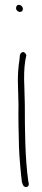

<svg xmlns="http://www.w3.org/2000/svg" viewBox="-20 -729 174 789"><path d="M46 -695C46 -687 54 -680 62 -680C70 -680 74 -685 74 -693C74 -701 66 -709 58 -709C50 -709 46 -704 46 -695ZM54 -373C54 -350 56 -326 56 -299C56 -272 55 -246 56 -216L58 -126C59 -86 66 -12 70 19L74 30C79 45 102 42 98 24L96 14C83 -77 82 -197 82 -299C82 -325 80 -350 80 -374C78 -412 79 -450 84 -481L88 -500C89 -503 86 -507 84 -510C75 -521 65 -512 62 -504L60 -484C55 -452 52 -413 54 -373ZM80 -371Z"/></svg>

Font: Stray Cat
Style: LtExt
Weight: 300
Version: Version 1.0